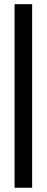

<svg xmlns="http://www.w3.org/2000/svg" viewBox="-20 -756 221 907"><path d="M48.8 130.9V-736.3H131.8V130.9Z"/></svg>

Font: Post No Bills Jaffna
Style: Bold
Weight: 700
Designer: Kosala Senevirathne, Siva Puranthara, Lasantha Premarathna, Tharique Azeez
Foundry: Mooniak
Version: Version 1.220 ; ttfautohint (v1.6)